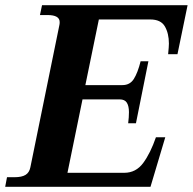

<svg xmlns="http://www.w3.org/2000/svg" viewBox="-46 -720 743 740"><path d="M677 -700 638 -511H602Q605 -541 605 -552Q605 -591 589.5 -618Q574 -645 533 -645H335L283 -392H426Q455 -392 470 -416Q485 -440 496 -484H526L478 -245H448Q451 -268 451 -288Q451 -311 443 -324Q435 -337 415 -337H272L214 -54H433Q478 -54 506 -92Q534 -130 555 -191H591L534 0H-26L-19 -37H10Q38 -37 52.5 -46Q67 -55 71 -75L183 -624Q184 -628 184 -635Q184 -662 137 -662H108L116 -700Z"/></svg>

Font: Taviraj SemiBold
Style: Italic
Weight: 600
Italic angle: -12°
Designer: Katatrad Team
Foundry: CadsonDemak
Version: Version 1.001